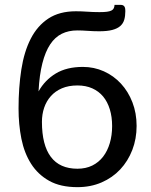

<svg xmlns="http://www.w3.org/2000/svg" viewBox="-20 -765 622 792"><path d="M299.5 -69Q334 -69 360.8 -82.2Q387.5 -95.5 405.5 -119Q423.5 -142.5 433 -174.8Q442.5 -207 442.5 -245Q442.5 -283 433 -314Q423.5 -345 405.5 -366.8Q387.5 -388.5 360.8 -400.5Q334 -412.5 299.5 -412.5Q263 -412.5 235.5 -400.8Q208 -389 189.8 -368.5Q171.5 -348 162.2 -320.8Q153 -293.5 153 -262.5Q153 -166.5 189.8 -117.8Q226.5 -69 299.5 -69ZM477.5 -745Q484.5 -745 488.5 -742.5Q492.5 -740 494.2 -736.2Q496 -732.5 496.5 -728Q497 -723.5 497 -719Q497 -699 492.5 -683.5Q488 -668 476 -657.5Q464 -647 443.2 -641.5Q422.5 -636 389.5 -636Q365 -636 341.5 -637.8Q318 -639.5 298.5 -639.5Q263 -639.5 235 -625.8Q207 -612 187 -582Q167 -552 154.8 -504Q142.5 -456 139 -388Q165 -434.5 210 -461.8Q255 -489 322 -489Q368 -489 408.5 -470.8Q449 -452.5 479 -420Q509 -387.5 526.2 -343Q543.5 -298.5 543.5 -245.5Q543.5 -192.5 525.8 -146.5Q508 -100.5 476 -66.2Q444 -32 399 -12.5Q354 7 299.5 7Q229.5 7 183 -19Q136.5 -45 108.2 -89.5Q80 -134 68.2 -192.8Q56.5 -251.5 56.5 -317Q56.5 -404.5 68 -478.2Q79.5 -552 106.8 -605.2Q134 -658.5 179.5 -688.5Q225 -718.5 293 -718.5Q315.5 -718.5 339.5 -716.8Q363.5 -715 390.5 -715Q409 -715 420.8 -716.5Q432.5 -718 439.5 -721.5Q446.5 -725 449.2 -730.8Q452 -736.5 452.5 -745Z"/></svg>

Font: Lato 2
Style: Regular
Weight: 500
Designer: Lukasz Dziedzic with Adam Twardoch and Botio Nikoltchev
Foundry: tyPoland Lukasz Dziedzic
Version: Version 2.015; 2015-08-06; http://www.latofonts.com/